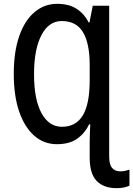

<svg xmlns="http://www.w3.org/2000/svg" viewBox="-20 -744 697 1004"><path d="M279 -724Q340 -724 380.5 -698Q421 -672 443 -627H448L465 -714H551V76Q551 117 566.5 134.5Q582 152 609 152Q623 152 636 149Q649 146 657 143V227Q647 232 629.5 236Q612 240 591 240Q522 240 485.5 202Q449 164 449 81V0Q449 -25 450 -47.5Q451 -70 452 -94H446Q423 -46 382.5 -18Q342 10 278 10Q210 10 159.5 -34Q109 -78 80.5 -160Q52 -242 52 -358Q52 -473 80.5 -555Q109 -637 160.5 -680.5Q212 -724 279 -724ZM303 -634Q235 -634 196.5 -560Q158 -486 158 -356Q158 -224 197 -152.5Q236 -81 304 -81Q377 -81 413 -140.5Q449 -200 449 -324V-405Q449 -517 414 -575.5Q379 -634 303 -634Z"/></svg>

Font: Noto Sans Condensed Medium
Style: Regular
Weight: 500
Width: 3
Designer: Monotype Design Team
Foundry: Monotype Imaging Inc.
Version: Version 2.013; ttfautohint (v1.8.4.7-5d5b)